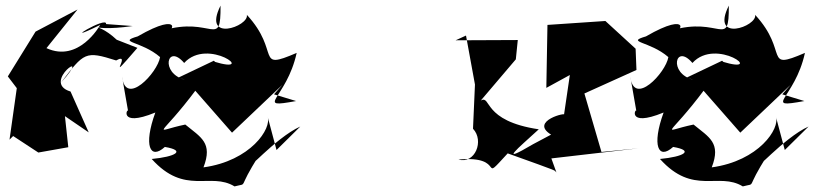

<svg xmlns="http://www.w3.org/2000/svg" viewBox="-20 -615 2909 686"><path d="M359 -529C364 -561 180 -448 338 -526C336 -522 261 -390 146 -443L257 -581L107 -502L8 -342L40 -300L14 -116L27 -129L117 -70L224 -89L212 -200L297 -142L232 -288C122 -321 318 -452 198 -320C281 -428 284 -434 395 -399C457 -434 346 -299 471 -444L397 -473C312 -553 274 -496 454 -522Z M968 -79 936 -199C952 -156 875 -40 707 -17C741 -105 698 -124 642 -170C521 -145 548 -116 684 -299L653 -319L809 -141L989 -312L959 -278L1038 -254C885 -226 1004 -261 1040 -426C889 -361 985 -429 862 -562C871 -521 701 -461 768 -595C769 -437 738 -559 562 -506C601 -487 638 -581 472 -485C397 -463 485 -469 552 -411C543 -355 428 -232 416 -342L438 -216C438 -239 396 -156 535 -213C492 -95 516 -42 569 -90C646 -77 607 -55 522 -47C641 85 731 -2 818 51C871 37 824 66 906 -60C838 24 963 -123 1053 -163ZM830 -318 744 -398 618 -338 641 -330C551 -353 577 -462 638 -390C723 -484 904 -346 744 -395Z M1885 -100C1756 -24 1831 -85 1905 -153C1702 -183 1736 -276 1698 -256L1823 -403L1830 -472L1608 -471L1645 -488L1677 -313L1670 -155C1711 -112 1677 -28 1618 -45C1795 -61 1688 48 1794 -67C1992 4 1956 -9 1968 1L1950 -49L2261 -85L2129 -72L2068 -281L2254 -365L2251 -441L2143 -540L1936 -526L1932 -301L2016 -347L1995 -204C2012 -217 1869 -183 1949 -134Z M2784 -79 2752 -199C2768 -156 2691 -40 2523 -17C2557 -105 2514 -124 2458 -170C2337 -145 2364 -116 2500 -299L2469 -319L2625 -141L2805 -312L2775 -278L2854 -254C2701 -226 2820 -261 2856 -426C2705 -361 2801 -429 2678 -562C2687 -521 2517 -461 2584 -595C2585 -437 2554 -559 2378 -506C2417 -487 2454 -581 2288 -485C2213 -463 2301 -469 2368 -411C2359 -355 2244 -232 2232 -342L2254 -216C2254 -239 2212 -156 2351 -213C2308 -95 2332 -42 2385 -90C2462 -77 2423 -55 2338 -47C2457 85 2547 -2 2634 51C2687 37 2640 66 2722 -60C2654 24 2779 -123 2869 -163ZM2646 -318 2560 -398 2434 -338 2457 -330C2367 -353 2393 -462 2454 -390C2539 -484 2720 -346 2560 -395Z"/></svg>

Font: Asimov Silicon
Style: Regular
Weight: 400
Designer: Google
Version: Version 2.000980; 2014